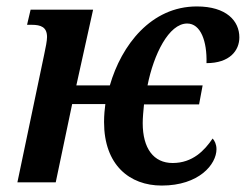

<svg xmlns="http://www.w3.org/2000/svg" viewBox="-20 -566 763 596"><path d="M482 10C598 10 652 -56 652 -103C652 -118 646 -130 640 -136C615 -99 578 -60 516 -60C457 -60 423 -105 423 -184C423 -201 425 -220 427 -242H598L609 -301H438C457 -397 504 -493 561 -493C603 -493 623 -438 621 -370C693 -370 723 -409 723 -450C723 -501 683 -546 591 -546C449 -546 357 -426 321 -301H217L269 -536H75L64 -489H78C107 -489 126 -482 126 -451C126 -440 122 -419 117 -396L34 0H153L204 -243H307C305 -228 303 -208 303 -187C303 -54 382 10 482 10Z"/></svg>

Font: Noto Serif Condensed SemiBold
Style: Italic
Weight: 600
Width: 3
Italic angle: -12°
Designer: Monotype Design Team
Foundry: Monotype Imaging Inc.
Version: Version 2.014